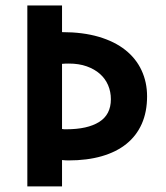

<svg xmlns="http://www.w3.org/2000/svg" viewBox="-20 -669 597 689"><path d="M78.1 -649.4H202.6V-553.7Q277.3 -553.7 334.5 -536.9Q391.6 -520 429.9 -489.5Q468.3 -459 488 -416.5Q507.8 -374 507.8 -323.2Q507.8 -267.6 488.8 -224.6Q469.7 -181.6 433.6 -152.6Q397.5 -123.5 345 -108.4Q292.5 -93.3 225.6 -93.3Q214.4 -93.3 202.6 -94.7V0H78.1ZM202.6 -206.1Q206.5 -205.1 210.4 -205.1Q214.4 -205.1 218.3 -205.1Q293.9 -205.1 335.9 -231.4Q377.9 -257.8 377.9 -313Q377.9 -339.8 367.9 -363.3Q357.9 -386.7 338.6 -403.8Q319.3 -420.9 291.3 -430.9Q263.2 -440.9 227.1 -440.9Q220.2 -440.9 214.4 -440.7Q208.5 -440.4 202.6 -439.9Z"/></svg>

Font: Hammersmith One
Style: Regular
Weight: 400
Designer: Nicole Fally
Foundry: Nicole Fally
Version: Version 1.002